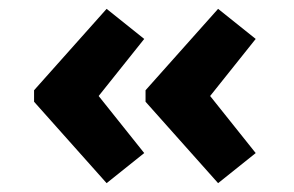

<svg xmlns="http://www.w3.org/2000/svg" viewBox="-20 -454 665 434"><path d="M57 -224V-250L221 -434L306 -366L203 -237L306 -108L221 -40ZM309 -224V-250L473 -434L558 -366L455 -237L558 -108L473 -40Z"/></svg>

Font: Maitree
Style: Bold
Weight: 700
Designer: CadsonDemak Team
Foundry: CadsonDemak
Version: Version 1.002